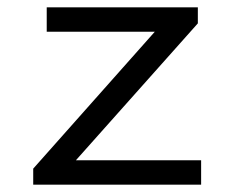

<svg xmlns="http://www.w3.org/2000/svg" viewBox="-20 -506 640 526"><path d="M71 0V-44L404 -419H108V-486H522V-442L188 -67H531V0Z"/></svg>

Font: TypoPRO Source Code Pro
Style: Regular
Weight: 400
Monospace: yes
Designer: Paul D. Hunt, Teo Tuominen
Foundry: Adobe Systems Incorporated
Version: Version 2.010;PS 1.0;hotconv 1.0.84;makeotf.lib2.5.63406